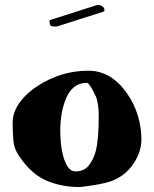

<svg xmlns="http://www.w3.org/2000/svg" viewBox="-20 -711 620 774"><path d="M57 -82Q37 -111 34 -143Q31 -175 31 -217Q31 -259 60 -298.5Q89 -338 134 -366Q228 -426 336 -426Q429 -426 493 -333Q521 -293 535.5 -245.5Q550 -198 550 -149Q550 -100 520 -54Q480 8 406 26Q382 32 344.5 37.5Q307 43 300 43Q226 43 165 16Q104 -11 57 -82ZM223 -183Q223 -160 225.5 -133Q228 -106 235 -81Q252 -20 284 -20Q319 -20 338 -44Q357 -68 366 -102Q378 -148 378 -246Q378 -288 368 -319Q344 -371 332 -377Q331 -377 330 -377Q269 -377 243 -306Q223 -254 223 -183ZM371 -690 375 -691Q385 -691 393 -685Q401 -679 401 -673Q401 -667 400.5 -667Q400 -667 400 -666V-665L212 -605Q210 -604 208 -604H201Q190 -604 185 -607Q180 -610 180 -622V-627Q180 -629 181 -630L369 -690Z"/></svg>

Font: Miltonian Tattoo
Style: Regular
Weight: 400
Designer: Pablo Impallari
Foundry: Pablo Impallari
Version: Version 1.008